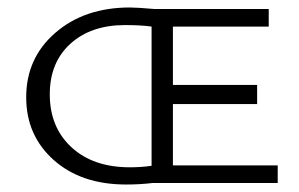

<svg xmlns="http://www.w3.org/2000/svg" viewBox="-20 -489 800 513"><path d="M722 -47V0H387Q354 4 317 4Q197 4 123.5 -61.5Q50 -127 50 -229Q50 -334 128 -401.5Q206 -469 327 -469Q346 -469 392 -465H698V-418H442V-262H667V-211H442V-47ZM113 -237Q113 -149 171 -95.5Q229 -42 327 -42Q357 -42 385 -46V-418Q357 -422 314 -422Q223 -422 168 -372Q113 -322 113 -237Z"/></svg>

Font: EauTestSC Semilight
Style: Regular
Weight: 300
Designer: Christian Thalmann (Catharsis Fonts)
Version: Version 0.001;PS 000.001;hotconv 1.0.88;makeotf.lib2.5.64775